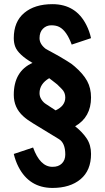

<svg xmlns="http://www.w3.org/2000/svg" viewBox="-20 -904 509 932"><path d="M296.9 -430.7Q296.9 -455.1 280.3 -471.7Q263.7 -488.3 257.8 -494.1Q251 -500 235.4 -511.7Q219.7 -523.4 218.8 -524.4Q171.9 -496.6 171.9 -451.7Q171.9 -435.1 181.2 -420.9Q190.4 -406.7 203.1 -398.9L250 -368.2Q296.9 -390.1 296.9 -430.7ZM229 -781.2Q205.1 -781.2 188.5 -764.6Q171.9 -748 171.9 -718.8Q171.9 -689.5 203.1 -666Q210.9 -661.6 231.9 -650.4Q252.9 -639.2 266.6 -631.3Q280.3 -623.5 304.7 -608.4Q329.1 -593.8 341.8 -582Q383.3 -546.4 402.8 -511.2Q421.9 -476.1 421.9 -430.7Q421.9 -335.4 344.7 -291Q380.9 -262.2 401.4 -231Q421.9 -199.7 421.9 -156.7Q421.9 -76.7 371.1 -34.2Q320.3 8.3 234.4 8.3Q122.1 7.8 69.8 -93.8Q55.2 -122.1 46.9 -156.7L140.6 -188Q174.3 -94.2 234.4 -94.2Q263.7 -93.8 280.3 -110.4Q296.9 -127 296.9 -153.8Q296.9 -210.4 265.6 -229L140.6 -305.2Q111.3 -322.8 92.8 -339.8Q46.9 -381.3 46.9 -443.4Q46.9 -558.1 137.7 -598.6Q69.3 -638.7 54.2 -676.8Q46.9 -695.3 46.9 -718.8Q46.9 -798.8 97.7 -841.3Q148.4 -883.8 234.4 -883.8Q348.6 -883.8 399.4 -782.2Q414.1 -753.4 421.9 -718.8L328.1 -687.5Q303.7 -753.9 269 -772.5Q253.4 -781.2 229 -781.2Z"/></svg>

Font: Oswald
Style: Book
Weight: 400
Designer: vernon adams
Foundry: vernon adams
Version: Version 1.000